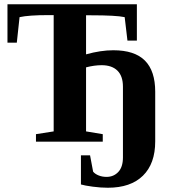

<svg xmlns="http://www.w3.org/2000/svg" viewBox="-20 -675 840 915"><path d="M719.7 -1Q719.7 105 661.1 162.4Q602.5 219.7 494.1 219.7Q460 219.7 421.9 214.6Q383.8 209.5 365.7 204.1V65.4H409.2L423.8 143.1Q433.1 154.3 450.2 161.1Q467.3 168 487.8 168Q521.5 168 543.7 144.5Q565.9 121.1 565.9 75.2V-261.7Q565.9 -312.5 539.6 -338.4Q513.2 -364.3 464.4 -364.3Q429.7 -364.3 390.1 -354V-48.8L469.7 -35.6V0H151.4V-35.6L235.8 -48.8V-603H210.9Q117.2 -603 73.2 -593.3L60.1 -471.7H15.6V-654.8H632.3V-481.4H587.4L574.2 -593.3Q533.7 -602.1 414.1 -602.1H390.1V-416Q460 -435.5 520 -435.5Q621.6 -435.5 670.7 -386.2Q719.7 -336.9 719.7 -237.8Z"/></svg>

Font: Liberation Serif
Style: Bold
Weight: 700
Designer: Steve Matteson
Foundry: Ascender Corporation
Version: Version 2.1.5